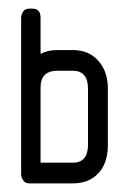

<svg xmlns="http://www.w3.org/2000/svg" viewBox="-20 -425 302 445"><path d="M48 0Q38 0 33.5 -7.5Q29 -15 29 -21V-384Q29 -391 33.5 -398Q38 -405 48 -405H55Q74 -405 74 -384V-300Q90 -309 113 -309H149Q186 -309 208 -284Q230 -259 230 -220V-89Q230 -47 208 -23.5Q186 0 149 0ZM184 -219Q184 -261 149 -261H113Q74 -261 74 -222V-48H149Q184 -48 184 -90Z"/></svg>

Font: Chathura
Style: ExtraBold
Weight: 800
Designer: Appaji Ambarisha Darbha
Foundry: Aditya Fonts
Version: Version 1.001 2016